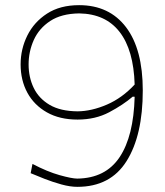

<svg xmlns="http://www.w3.org/2000/svg" viewBox="-20 -716 639 745"><path d="M280 9Q252.5 9 218.8 -0.2Q185 -9.5 153 -22Q121 -34.5 99 -44L106 -80Q163 -50 211 -36.5Q259 -23 280 -23Q389.5 -24.5 444 -106Q498.5 -187.5 502.5 -340.5L495 -341Q457.5 -309 403.8 -280.5Q350 -252 281 -252Q211.5 -252 162 -280Q112.5 -308 86.2 -356.2Q60 -404.5 60 -466Q60 -525.5 86 -578Q112 -630.5 162.5 -663.2Q213 -696 287 -696Q404 -696 469 -610.5Q534 -525 534 -365Q534 -191 471.2 -91Q408.5 9 280 9ZM91 -466Q91 -416 110.8 -375Q130.5 -334 172.5 -309.2Q214.5 -284.5 281 -284Q335.5 -284.5 395 -310.2Q454.5 -336 502.5 -388Q498.5 -522 444 -592.2Q389.5 -662.5 287 -664Q218 -663 174.8 -634.5Q131.5 -606 111.2 -561Q91 -516 91 -466Z"/></svg>

Font: Commissioner Flair Thin
Style: Regular
Weight: 100
Designer: Kostas Bartsokas
Foundry: Kostas Bartsokas
Version: Version 1.000; ttfautohint (v1.8.3)